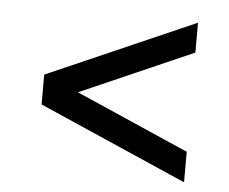

<svg xmlns="http://www.w3.org/2000/svg" viewBox="-41 -549 672 563"><g transform="rotate(5 295.0 -268.0)"><path d="M520 -502.9V-415L187 -269L520 -123V-33.2L84 -224.1V-312Z"/></g></svg>

Font: Nacelle SemiBold
Style: Regular
Weight: 600
Designer: Sora Sagano
Foundry: Sora Sagano
Version: Version 1.000;FEAKit 1.0